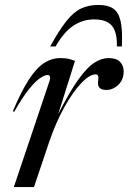

<svg xmlns="http://www.w3.org/2000/svg" viewBox="-20 -757 520 777"><path d="M181 -431Q184 -439.5 182.2 -446.5Q180.5 -453.5 172 -453.5Q161.5 -453.5 142.8 -441.2Q124 -429 97.8 -396.8Q71.5 -364.5 37.5 -304.5L32 -307Q66.5 -388.5 97.2 -435.5Q128 -482.5 158.8 -502.2Q189.5 -522 224 -522Q242.5 -522 255.8 -519.2Q269 -516.5 283.5 -510.5L215.5 -295Q263 -388.5 298.8 -437.5Q334.5 -486.5 363.2 -504.2Q392 -522 419.5 -522Q451 -522 465.8 -506.8Q480.5 -491.5 480.5 -468Q480.5 -434.5 459 -413.8Q437.5 -393 410 -393Q372.5 -393 377 -427.5Q379.5 -445 376.8 -450.5Q374 -456 367 -456Q342.5 -456 308.5 -420.2Q274.5 -384.5 240 -322.5Q205.5 -260.5 179 -182.5L117.5 0H36ZM361 -678.5Q315 -678.5 276.5 -652.8Q238 -627 205 -569H183Q219.5 -635 248.5 -671.5Q277.5 -708 308 -722.5Q338.5 -737 378.5 -737Q416 -737 437.8 -722.5Q459.5 -708 468 -671.8Q476.5 -635.5 473 -569H453Q454.5 -627 432.8 -652.8Q411 -678.5 361 -678.5Z"/></svg>

Font: Newsreader Display
Style: Italic
Weight: 400
Italic angle: -17°
Designer: Hugues Gentile
Foundry: Production Type
Version: Version 1.001